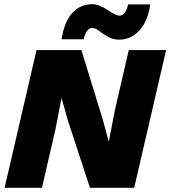

<svg xmlns="http://www.w3.org/2000/svg" viewBox="-20 -900 816 920"><path d="M700 -879Q688 -797 647.5 -753.5Q607 -710 552 -710Q521 -710 497 -724Q473 -738 455 -752Q437 -766 422 -766Q394 -766 381 -712H275Q288 -796 326.5 -838Q365 -880 422 -880Q454 -880 495 -852.5Q536 -825 552 -825Q582 -825 594 -879ZM2 0 155 -660H370L473 -325L500 -225H502L531 -374L597 -660H776L623 0H411L304 -327L276 -427H274L247 -286L181 0Z"/></svg>

Font: Elaine Sans ExtraBold
Style: Italic
Weight: 800
Italic angle: -13°
Designer: Wei Huang
Foundry: Wei Huang
Version: Version 2.001;December 24, 2019;FontCreator 12.0.0.2547 64-b